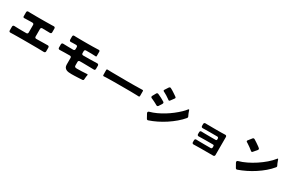

<svg xmlns="http://www.w3.org/2000/svg" viewBox="183 -2235 5635 3720"><g transform="rotate(30 3000.0 -375.0)"><path d="M89 -160V-246Q89 -263 98.5 -272Q108 -281 125 -280Q163 -277 218 -277Q255 -276 299 -276Q343 -276 394 -276Q409 -276 418 -285Q427 -294 427 -309V-479Q427 -494 418 -503Q409 -512 394 -512Q377 -512 360 -512Q343 -512 326 -511L241 -509Q233 -509 226 -508.5Q219 -508 213 -508Q201 -507 193.5 -514Q186 -521 186 -533V-624Q186 -641 195.5 -649.5Q205 -658 222 -657Q239 -656 259.5 -655.5Q280 -655 306 -655Q346 -654 396 -654Q446 -654 507 -654Q565 -654 614 -654.5Q663 -655 704 -656Q728 -656 748 -656.5Q768 -657 785 -658Q801 -659 810.5 -650Q820 -641 820 -625V-542Q820 -525 810.5 -516.5Q801 -508 784 -509Q773 -509 760.5 -509.5Q748 -510 733 -510L615 -512Q600 -512 591 -503Q582 -494 582 -479V-309Q582 -294 591 -285Q600 -276 615 -276Q664 -277 706 -277.5Q748 -278 785 -279Q811 -279 831.5 -279.5Q852 -280 868 -280Q884 -281 893.5 -272Q903 -263 903 -247V-163Q903 -147 893.5 -138Q884 -129 868 -130Q816 -132 725 -133Q634 -134 501 -134H374L253 -133L153 -131Q144 -131 136 -130.5Q128 -130 121 -130Q107 -129 98 -137.5Q89 -146 89 -160Z M1544 -26Q1512 -26 1481.5 -29.5Q1451 -33 1427.5 -45Q1404 -57 1389.5 -80Q1375 -103 1375 -142V-289Q1375 -304 1366 -313Q1357 -322 1342 -322Q1285 -322 1229 -321Q1173 -320 1116 -318Q1100 -317 1090.5 -326Q1081 -335 1081 -351V-423Q1081 -439 1090.5 -448Q1100 -457 1116 -456Q1173 -454 1229 -453Q1285 -452 1342 -452Q1357 -452 1366 -461Q1375 -470 1375 -485V-529Q1375 -544 1366 -553Q1357 -562 1342 -562Q1321 -562 1301.5 -561.5Q1282 -561 1264 -561Q1253 -560 1244 -560Q1235 -560 1227 -559Q1211 -558 1201.5 -567Q1192 -576 1192 -593V-663Q1192 -680 1201.5 -689Q1211 -698 1228 -696Q1246 -695 1268.5 -694.5Q1291 -694 1318 -694Q1360 -693 1413 -693Q1466 -693 1530 -693Q1584 -693 1637 -694Q1690 -695 1744 -697L1770 -698Q1782 -699 1789.5 -691.5Q1797 -684 1797 -672V-575Q1797 -557 1779 -559L1713 -562Q1699 -563 1680.5 -563Q1662 -563 1640 -563H1563Q1548 -563 1539 -554Q1530 -545 1530 -530V-485Q1530 -470 1539 -461Q1548 -452 1563 -452Q1641 -452 1719 -453Q1797 -454 1875 -457Q1890 -457 1899.5 -448Q1909 -439 1909 -424V-352Q1909 -335 1899.5 -326Q1890 -317 1873 -319Q1864 -319 1854 -319.5Q1844 -320 1833 -320L1716 -322Q1685 -323 1647 -323Q1609 -323 1563 -323Q1548 -323 1539 -314Q1530 -305 1530 -290V-211Q1530 -186 1543 -179Q1555 -170 1587 -170Q1643 -170 1697.5 -172.5Q1752 -175 1808 -179Q1828 -182 1825 -161Q1820 -143 1818 -123.5Q1816 -104 1815 -86Q1814 -79 1813.5 -73Q1813 -67 1813 -62Q1811 -39 1789 -36Q1782 -35 1774.5 -35Q1767 -35 1758 -34L1685 -30L1608 -27Z M2091 -323V-347L2090 -405V-429Q2089 -440 2095 -446Q2101 -452 2112 -451L2150 -450Q2173 -449 2202 -448.5Q2231 -448 2265 -448L2413 -447H2453L2532 -446H2572Q2640 -446 2707.5 -446.5Q2775 -447 2843 -449Q2857 -449 2868 -449.5Q2879 -450 2888 -450Q2899 -451 2905 -445.5Q2911 -440 2910 -429V-325Q2910 -314 2904 -308Q2898 -302 2887 -303L2839 -305Q2776 -307 2713 -307.5Q2650 -308 2587 -308H2438Q2372 -308 2305.5 -307.5Q2239 -307 2173 -305Q2139 -304 2113 -302Q2091 -300 2091 -323Z M3423 -533Q3418 -536 3413 -540Q3408 -544 3402 -548Q3389 -557 3375 -566Q3361 -575 3347 -585Q3332 -594 3317.5 -602Q3303 -610 3289 -618Q3283 -621 3277 -624Q3271 -627 3266 -630Q3256 -635 3253.5 -643.5Q3251 -652 3257 -661L3311 -744Q3323 -759 3337 -759Q3344 -759 3352 -754Q3374 -743 3395 -730.5Q3416 -718 3436 -704L3491 -667Q3497 -662 3502 -659Q3507 -656 3512 -652Q3532 -637 3517 -617L3458 -537Q3450 -526 3440 -526Q3432 -526 3423 -533ZM3245 -9 3196 -98Q3186 -116 3192 -129.5Q3198 -143 3218 -148Q3289 -167 3364 -201.5Q3439 -236 3511.5 -280.5Q3584 -325 3650.5 -376.5Q3717 -428 3771 -480Q3794 -502 3813 -523Q3832 -544 3847 -564Q3855 -573 3860 -573Q3868 -573 3872 -560Q3875 -547 3881 -533Q3886 -518 3891.5 -503.5Q3897 -489 3904 -475Q3907 -467 3910.5 -461Q3914 -455 3917 -449Q3927 -429 3914 -411Q3858 -344 3784 -281Q3710 -218 3627 -163.5Q3544 -109 3456 -65.5Q3368 -22 3284 6Q3258 16 3245 -9ZM3271 -327Q3258 -335 3241 -345Q3222 -355 3203.5 -364.5Q3185 -374 3165 -383Q3155 -388 3146.5 -391.5Q3138 -395 3130 -398Q3114 -405 3109.5 -417.5Q3105 -430 3114 -445L3157 -522Q3163 -533 3174.5 -536.5Q3186 -540 3197 -535Q3238 -518 3276.5 -497.5Q3315 -477 3353 -454Q3366 -446 3368.5 -434Q3371 -422 3363 -410L3317 -336Q3307 -321 3291 -321Q3282 -321 3271 -327Z M4244 -62V-104Q4244 -120 4253.5 -129Q4263 -138 4279 -137Q4296 -136 4317.5 -135.5Q4339 -135 4365 -135Q4406 -134 4456.5 -134Q4507 -134 4569 -134H4599Q4612 -134 4620 -142Q4628 -150 4628 -164V-191Q4628 -216 4603 -216H4444Q4410 -215 4381 -215Q4352 -215 4326 -214Q4315 -214 4305.5 -213.5Q4296 -213 4287 -213Q4271 -212 4261.5 -221Q4252 -230 4252 -247V-289Q4252 -305 4261.5 -314Q4271 -323 4287 -322Q4304 -321 4325.5 -320.5Q4347 -320 4373 -320Q4414 -319 4464.5 -319Q4515 -319 4577 -319H4603Q4628 -319 4628 -345V-361Q4628 -375 4619.5 -383.5Q4611 -392 4597 -392H4432L4314 -391Q4303 -390 4293.5 -390Q4284 -390 4275 -390Q4259 -389 4249.5 -398Q4240 -407 4240 -424V-465Q4240 -481 4249.5 -490Q4259 -499 4275 -498Q4292 -497 4313.5 -497Q4335 -497 4361 -497Q4402 -496 4452.5 -496Q4503 -496 4565 -496Q4597 -496 4626 -496.5Q4655 -497 4680 -498L4714 -499Q4730 -500 4739 -490.5Q4748 -481 4748 -466V-64Q4748 -49 4739 -40Q4730 -31 4715 -31H4436Q4402 -30 4373 -30Q4344 -30 4318 -29Q4307 -29 4297.5 -28.5Q4288 -28 4279 -28Q4263 -27 4253.5 -36Q4244 -45 4244 -62Z M5305 -475Q5274 -501 5242 -524.5Q5210 -548 5175 -570Q5162 -578 5151 -585Q5140 -591 5138 -600.5Q5136 -610 5144 -620L5209 -702Q5218 -714 5234 -714Q5242 -714 5250 -709Q5281 -690 5310.5 -670.5Q5340 -651 5369 -630Q5380 -622 5389.5 -615Q5399 -608 5407 -600Q5418 -592 5418 -580Q5418 -568 5409 -557L5340 -476Q5333 -468 5322 -468Q5312 -468 5305 -475ZM5216 -43 5166 -132Q5156 -150 5162 -163.5Q5168 -177 5188 -182Q5266 -203 5355 -246Q5444 -289 5530 -345.5Q5616 -402 5692 -467.5Q5768 -533 5819 -599Q5825 -608 5831 -608Q5837 -608 5842 -595L5851 -569Q5859 -546 5868 -524.5Q5877 -503 5888 -482Q5893 -474 5892 -464Q5891 -454 5884 -446Q5829 -378 5755 -315Q5681 -252 5598 -198Q5515 -144 5426.5 -100.5Q5338 -57 5254 -28Q5229 -20 5216 -43Z"/></g></svg>

Font: Higure Gothic Black
Style: Regular
Weight: 900
Designer: Yoshimichi Ohira
Foundry: Positype
Version: Version 1.000